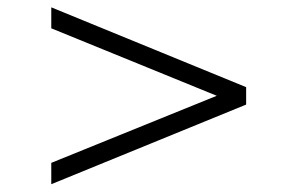

<svg xmlns="http://www.w3.org/2000/svg" viewBox="-20 -542 790 510"><path d="M633.8 -264.2 116.2 -52.7V-109.4L555.7 -287.6L116.2 -466.8V-522.5L633.8 -310.5Z"/></svg>

Font: Annapurna SIL
Style: Bold
Weight: 700
Designer: Peter Martin, Annie Olsen
Foundry: SIL International
Version: Version 2.000